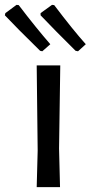

<svg xmlns="http://www.w3.org/2000/svg" viewBox="-68 -770 373 790"><path d="M139 -588Q79 -657 9 -749L0 -750L-46 -716L-48 -707Q-1 -657 97 -561L106 -559ZM285 -588Q233 -646 155 -749L146 -750L99 -716V-707Q158 -645 243 -561L253 -559ZM180 -501 175 -159 179 0H83L87 -150L83 -501Z"/></svg>

Font: Alegreya Sans SC Medium
Style: Regular
Weight: 500
Designer: Juan Pablo del Peral
Foundry: Huerta Tipografica
Version: Version 2.001;PS 002.001;hotconv 1.0.88;makeotf.lib2.5.64775